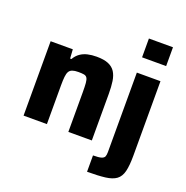

<svg xmlns="http://www.w3.org/2000/svg" viewBox="-160 -890 1198 1237"><g transform="rotate(20 438.5 -271.5)"><path d="M62 0V-510H214L218 -448H227Q242 -474 264 -489.5Q286 -505 314 -511.5Q342 -518 375 -518Q426 -518 456.5 -505Q487 -492 503 -467Q519 -442 524.5 -405Q530 -368 530 -319V0H369V-270Q369 -311 367 -334.5Q365 -358 358 -369Q351 -380 336.5 -382.5Q322 -385 298 -385Q273 -385 257.5 -379.5Q242 -374 234.5 -361Q227 -348 224.5 -324.5Q222 -301 222 -266V0ZM651 -614V-743H816V-614ZM570 200V88Q609 88 626.5 82.5Q644 77 648.5 65.5Q653 54 653 35V-510H815V0Q815 69 805 109Q795 149 768.5 168.5Q742 188 693.5 194Q645 200 570 200Z"/></g></svg>

Font: Saira Thin
Style: Bold
Weight: 700
Version: Version 1.101